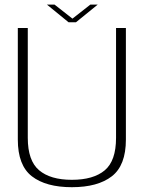

<svg xmlns="http://www.w3.org/2000/svg" viewBox="-20 -794 632 819"><path d="M286.5 4.5Q397 4.5 457 -42Q517 -88.5 517 -198.5V-674.5H475V-206Q475 -108 426.8 -67.5Q378.5 -27 286.5 -27Q195 -27 146.8 -67.8Q98.5 -108.5 98.5 -206V-674.5H56V-198.5Q56 -88.5 116 -42Q176 4.5 286.5 4.5ZM272.5 -699H304L397 -774.5H365.5L289 -714.5L212.5 -774.5H180Z"/></svg>

Font: Anybody Thin ExtraLight
Style: Regular
Weight: 250
Version: Version 1.113;gftools[0.9.25]